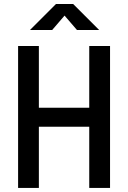

<svg xmlns="http://www.w3.org/2000/svg" viewBox="-20 -918 626 938"><path d="M416 0H517.6V-693.4H416V-391.6H169.9V-693.4H68.4V0H169.9V-298.8H416ZM126.5 -771.5H234.9L295.4 -841.8L356 -771.5H464.4L337.4 -898.4H253.4Z"/></svg>

Font: Cascadia Mono NF
Style: Regular
Weight: 400
Monospace: yes
Designer: Aaron Bell
Foundry: Saja Typeworks
Version: Version 2404.023